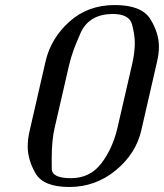

<svg xmlns="http://www.w3.org/2000/svg" viewBox="-20 -726 647 758"><path d="M423.3 -670.9Q331.1 -669.4 298.1 -595.7Q265.1 -522 253.4 -471.7L195.8 -221.7Q184.1 -171.9 184.1 -99.1Q184.1 -97.7 184.3 -60.1Q184.6 -22.5 260 -22.5Q335.4 -22.5 380.1 -81.1Q424.8 -139.6 443.8 -221.7L501.5 -471.7Q512.2 -517.6 512.2 -556.6Q512.2 -586.9 501.5 -628.9Q490.7 -670.9 424.3 -670.9ZM607.4 -541.5Q607.4 -513.7 600.1 -482.9L537.6 -210.4Q516.1 -118.2 436.3 -53Q356.4 12.2 253.9 12.2Q151.4 12.2 120.4 -41.5Q89.4 -95.2 89.4 -147.9Q89.4 -177.7 97.2 -210.4L159.7 -482.9Q180.7 -574.7 253.9 -640.4Q327.1 -706.1 432.9 -706.1Q538.6 -706.1 573 -651.4Q607.4 -596.7 607.4 -541.5Z"/></svg>

Font: Caudex
Style: Italic
Weight: 400
Italic angle: -13°
Version: Version 1.04